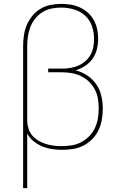

<svg xmlns="http://www.w3.org/2000/svg" viewBox="-20 -763 640 988"><path d="M99 205V-525Q99 -553 103 -580.5Q107 -608 117.5 -633.5Q128 -659 146 -681Q164 -703 188 -717.5Q212 -732 239.5 -737.5Q267 -743 295 -743Q319 -743 344 -739Q369 -735 391.5 -724.5Q414 -714 432.5 -697.5Q451 -681 463 -659Q475 -637 480 -612.5Q485 -588 485 -564V-563Q485 -536 478.5 -509.5Q472 -483 456.5 -461Q441 -439 418 -424Q395 -409 369 -401Q401 -393 429 -374.5Q457 -356 475.5 -329Q494 -302 501.5 -269.5Q509 -237 509 -204Q509 -176 504 -147.5Q499 -119 487 -93.5Q475 -68 455 -47.5Q435 -27 409.5 -14Q384 -1 356 3.5Q328 8 300 8Q273 8 247 4Q221 0 197 -10Q173 -20 152 -37Q131 -54 120 -77V205ZM296 -11Q322 -11 348 -15Q374 -19 397 -31Q420 -43 438.5 -61.5Q457 -80 468 -103.5Q479 -127 483.5 -152.5Q488 -178 488 -204Q488 -229 484 -254Q480 -279 468.5 -301.5Q457 -324 438.5 -342Q420 -360 397.5 -371Q375 -382 350 -386.5Q325 -391 300 -391H228V-410H300Q321 -410 342.5 -413.5Q364 -417 383.5 -425.5Q403 -434 419 -448Q435 -462 445.5 -480.5Q456 -499 460 -520.5Q464 -542 464 -563Q464 -563 464 -563Q464 -563 464 -563Q464 -597 453 -629Q442 -661 417.5 -683Q393 -705 360.5 -714.5Q328 -724 295 -724Q270 -724 245 -719Q220 -714 198.5 -700.5Q177 -687 161 -667Q145 -647 136 -623.5Q127 -600 123.5 -575Q120 -550 120 -525V-146V-139Q121 -118 127.5 -98.5Q134 -79 147.5 -64Q161 -49 179 -38.5Q197 -28 216.5 -22Q236 -16 256 -13.5Q276 -11 296 -11Z"/></svg>

Font: Iosevka Curly Thin Extended
Style: Regular
Weight: 100
Width: 7
Monospace: yes
Designer: Belleve Invis
Foundry: Belleve Invis
Version: Version 11.1.0; ttfautohint (v1.8.3)